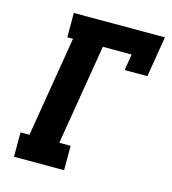

<svg xmlns="http://www.w3.org/2000/svg" viewBox="-109 -825 819 914"><g transform="rotate(15 300.0 -367.5)"><path d="M44 0V-120H88L170 -615H142V-735H591L558 -535H446L459 -615H317L235 -120H291V0Z"/></g></svg>

Font: Iosevka Etoile Heavy Oblique
Style: Regular
Weight: 900
Italic angle: -9°
Designer: Belleve Invis
Foundry: Belleve Invis
Version: Version 15.5.2; ttfautohint (v1.8.4)